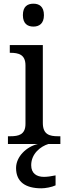

<svg xmlns="http://www.w3.org/2000/svg" viewBox="-20 -780 360 1040"><path d="M161 -636C192 -636 218 -652 218 -698C218 -745 192 -760 161 -760C129 -760 104 -745 104 -698C104 -652 129 -636 161 -636ZM23 0H185C124 14 67 68 67 130C67 206 119 240 204 240C225 240 260 234 281 224V170C257 175 236 178 218 178C178 178 149 159 149 115C149 52 200 13 242 0H307V-42H294C249 -42 212 -51 212 -114V-536H33V-494H36C80 -494 118 -485 118 -426V-109C118 -50 80 -42 36 -42H23Z"/></svg>

Font: Noto Serif Devanagari
Style: Regular
Weight: 400
Designer: Universal Thirst, Indian Type Foundry and the Monotype Design Team
Foundry: Monotype Imaging Inc.
Version: Version 2.004